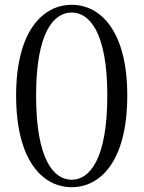

<svg xmlns="http://www.w3.org/2000/svg" viewBox="-20 -763 597 798"><path d="M278 15C398 15 509 -94 509 -366C509 -634 398 -743 278 -743C158 -743 47 -634 47 -366C47 -94 158 15 278 15ZM278 -16C203 -16 130 -100 130 -366C130 -628 203 -711 278 -711C352 -711 426 -628 426 -366C426 -100 352 -16 278 -16Z"/></svg>

Font: Harano Aji Mincho KR
Style: Regular
Weight: 400
Foundry: Masamichi Hosoda
Version: HaranoAjiMinchoKR-Regular version 20230610;ttx 4.39.4